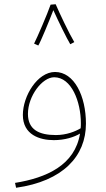

<svg xmlns="http://www.w3.org/2000/svg" viewBox="-20 -657 501 907"><path d="M219 -635C204 -591 155 -478 141 -451L161 -442C172 -460 211 -554 232 -609C253 -562 297 -472 312 -448L331 -458C306 -500 261 -595 243 -637ZM56 230C277 199 386 81 386 -73C386 -203 331 -317 240 -317C157 -317 88 -204 88 -114C88 -20 168 5 234 5C286 5 330 -9 358 -26C334 123 200 183 51 207ZM112 -119C112 -203 179 -292 236 -292C318 -292 362 -176 362 -75C362 -67 362 -59 361 -51C336 -36 294 -19 244 -19C165 -19 112 -44 112 -119Z"/></svg>

Font: Noto Sans Arabic Thin
Style: Regular
Weight: 100
Designer: Monotype Design Team, Nadine Chahine, Nizar Qandah and Khaled Hosny
Foundry: Monotype Imaging Inc.
Version: Version 2.012